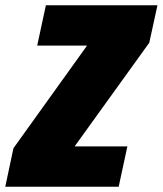

<svg xmlns="http://www.w3.org/2000/svg" viewBox="-43 -708 617 728"><path d="M-23 0 8 -146 287 -535H98L131 -688H554L523 -546L240 -153H440L407 0Z"/></svg>

Font: Saira SemiCondensed Black
Style: Italic
Weight: 900
Width: 4
Italic angle: -12°
Designer: Hector Gatti with collaboration of the Omnibus-Type team
Foundry: Omnibus-Type
Version: Version 1.101